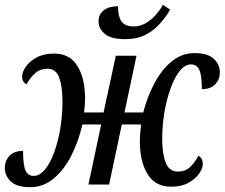

<svg xmlns="http://www.w3.org/2000/svg" viewBox="-37 -768 935 799"><path d="M89 11Q33 11 8 -13Q-17 -37 -17 -69Q-17 -98 2 -119Q21 -140 59 -140Q59 -82 69 -59Q79 -36 103 -36Q128 -36 150 -62.5Q172 -89 188.5 -134Q205 -179 214 -234Q223 -289 223 -346Q223 -407 209.5 -444.5Q196 -482 161 -482Q131 -482 111 -465Q91 -448 73 -417Q55 -427 55 -450Q55 -468 70.5 -490.5Q86 -513 115.5 -529Q145 -545 188 -545Q254 -545 285.5 -493Q317 -441 317 -358Q317 -346 316 -333Q315 -320 313 -300H394L445 -536H531L481 -300H559Q577 -369 607.5 -425Q638 -481 679.5 -514Q721 -547 772 -547Q828 -547 853 -523Q878 -499 878 -467Q878 -438 859 -417.5Q840 -397 803 -397Q803 -454 792.5 -477Q782 -500 758 -500Q733 -500 711.5 -473.5Q690 -447 673.5 -402Q657 -357 647.5 -302Q638 -247 638 -190Q638 -129 652.5 -91.5Q667 -54 703 -54Q733 -54 752 -71Q771 -88 789 -120Q807 -109 807 -86Q807 -68 792 -46Q777 -24 747.5 -7.5Q718 9 676 9Q609 9 577 -43.5Q545 -96 545 -179Q545 -192 546 -207.5Q547 -223 550 -250H470L417 0H331L384 -250H306Q289 -177 258.5 -118Q228 -59 185 -24Q142 11 89 11ZM484 -605Q424 -605 398.5 -627.5Q373 -650 373 -679Q373 -708 394.5 -725Q416 -742 454 -742Q454 -699 469 -678.5Q484 -658 519 -658Q548 -658 572 -673Q596 -688 613.5 -708.5Q631 -729 641 -748L671 -728Q655 -700 630.5 -671.5Q606 -643 570 -624Q534 -605 484 -605Z"/></svg>

Font: Noto Serif SemiCondensed
Style: Italic
Weight: 400
Width: 4
Italic angle: -12°
Designer: Monotype Design Team
Foundry: Monotype Imaging Inc.
Version: Version 2.013